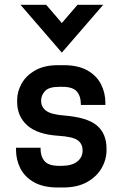

<svg xmlns="http://www.w3.org/2000/svg" viewBox="-20 -789 519 814"><path d="M417.5 -768.6 242.2 -565.9 66.9 -768.6H175.8L242.2 -691.4L308.6 -768.6ZM225.1 5.9Q163.6 5.9 124.3 -16.4Q85 -38.6 66.4 -75Q47.9 -111.3 47.9 -154.3V-162.6H151.9V-159.2Q151.9 -126 168.9 -106Q186 -85.9 230.5 -85.9H241.2Q284.7 -85.9 307.9 -104.5Q331.1 -123 330.1 -152.8Q329.6 -180.2 308.8 -194.8Q288.1 -209.5 227.1 -213.4Q138.2 -219.2 95.5 -257.6Q52.7 -295.9 52.7 -356.9V-365.2Q52.7 -400.9 71.8 -434.8Q90.8 -468.8 129.4 -490.7Q168 -512.7 226.1 -512.7H249.5Q311.5 -512.7 350.6 -490.5Q389.6 -468.3 408.2 -431.9Q426.8 -395.5 426.8 -352.5V-344.2H322.8V-347.7Q322.8 -380.9 305.9 -400.9Q289.1 -420.9 244.1 -420.9H231.4Q187 -420.9 170.7 -402.8Q154.3 -384.8 154.3 -362.3Q154.3 -335.4 175.3 -319.6Q196.3 -303.7 252 -299.3Q349.6 -291.5 390.6 -257.1Q431.6 -222.7 431.6 -158.7V-152.3Q431.6 -112.3 410.6 -75.9Q389.6 -39.6 348.6 -16.8Q307.6 5.9 246.6 5.9Z"/></svg>

Font: Kay Pho Du
Style: Bold
Weight: 700
Designer: Victor Gaultney, Khu Oo Reh
Foundry: SIL International
Version: Version 3.000